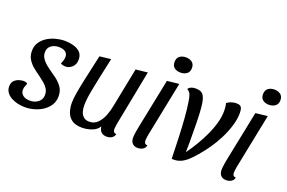

<svg xmlns="http://www.w3.org/2000/svg" viewBox="-95 -1045 2080 1393"><g transform="rotate(20 945.0 -348.0)"><path d="M165 22Q136 22 107.5 15.5Q79 9 56 -4Q33 -17 19.5 -36.5Q6 -56 6 -81Q6 -110 21 -125.5Q36 -141 56 -147.5Q76 -154 91 -154Q100 -154 108.5 -152Q117 -150 122 -143Q117 -130 112.5 -118Q108 -106 108 -91Q108 -66 128 -50.5Q148 -35 182 -35Q220 -35 246 -56Q272 -77 272 -111Q272 -137 260 -157Q248 -177 228.5 -193.5Q209 -210 187 -226Q160 -245 134 -266Q108 -287 90.5 -314.5Q73 -342 73 -381Q73 -417 91 -445Q109 -473 138.5 -492Q168 -511 204 -520.5Q240 -530 276 -530Q308 -530 340 -521.5Q372 -513 393 -492.5Q414 -472 414 -436Q414 -398 390.5 -377Q367 -356 342 -356Q333 -356 321.5 -358Q310 -360 302 -367Q309 -381 313 -394.5Q317 -408 317 -422Q317 -447 298.5 -460Q280 -473 248 -473Q213 -473 189 -454.5Q165 -436 165 -403Q165 -381 174.5 -363.5Q184 -346 199.5 -331Q215 -316 234 -302Q264 -281 295 -258.5Q326 -236 347 -207Q368 -178 368 -135Q368 -86 337.5 -50.5Q307 -15 260 3.5Q213 22 165 22Z M604 20Q554 20 525.5 0Q497 -20 485.5 -53.5Q474 -87 474 -126Q474 -157 482 -204Q490 -251 506 -325Q522 -399 547 -510L634 -520Q612 -420 598.5 -355.5Q585 -291 577.5 -250.5Q570 -210 567.5 -184.5Q565 -159 565 -137Q565 -113 571.5 -90.5Q578 -68 594.5 -53.5Q611 -39 639 -39Q677 -39 702.5 -64.5Q728 -90 743.5 -129Q759 -168 766 -208L826 -510L917 -520L834 -93Q833 -84 831 -72Q829 -60 829 -51Q829 -37 835.5 -29.5Q842 -22 855 -21Q852 -7 843 2Q834 11 822 15.5Q810 20 795 20Q768 20 752.5 5.5Q737 -9 734 -37Q715 -6 677.5 7Q640 20 604 20Z M1035 20Q1007 20 992.5 4Q978 -12 978 -39Q978 -49 979.5 -62.5Q981 -76 983.5 -90.5Q986 -105 988.5 -118Q991 -131 993 -141L1068 -510L1160 -520L1074 -93Q1073 -85 1071 -72Q1069 -59 1069 -51Q1069 -37 1075.5 -29.5Q1082 -22 1095 -21Q1090 0 1073 10Q1056 20 1035 20ZM1138 -600Q1110 -600 1091.5 -614.5Q1073 -629 1073 -658Q1073 -689 1092.5 -703.5Q1112 -718 1140 -718Q1169 -718 1188 -703.5Q1207 -689 1207 -660Q1207 -629 1187 -614.5Q1167 -600 1138 -600Z M1312 10Q1308 10 1303.5 10Q1299 10 1294 9Q1292 -73 1289 -151Q1286 -229 1281 -297Q1276 -365 1268 -415Q1263 -454 1255 -474Q1247 -494 1227 -505Q1234 -517 1248.5 -523.5Q1263 -530 1285 -530Q1330 -530 1346.5 -502Q1363 -474 1368 -415Q1370 -398 1371.5 -369Q1373 -340 1374 -293Q1375 -246 1375 -171Q1375 -149 1375 -123.5Q1375 -98 1374 -71Q1402 -109 1430 -155.5Q1458 -202 1481.5 -252Q1505 -302 1519 -352Q1533 -402 1533 -447Q1533 -461 1531.5 -475.5Q1530 -490 1526 -505Q1538 -516 1558 -523Q1578 -530 1598 -530Q1619 -530 1629 -522.5Q1639 -515 1642 -501.5Q1645 -488 1645 -469Q1645 -424 1628.5 -370Q1612 -316 1585 -263.5Q1558 -211 1527 -167Q1463 -79 1414 -34.5Q1365 10 1312 10Z M1718 20Q1690 20 1675.5 4Q1661 -12 1661 -39Q1661 -49 1662.5 -62.5Q1664 -76 1666.5 -90.5Q1669 -105 1671.5 -118Q1674 -131 1676 -141L1751 -510L1843 -520L1757 -93Q1756 -85 1754 -72Q1752 -59 1752 -51Q1752 -37 1758.5 -29.5Q1765 -22 1778 -21Q1773 0 1756 10Q1739 20 1718 20ZM1821 -600Q1793 -600 1774.5 -614.5Q1756 -629 1756 -658Q1756 -689 1775.5 -703.5Q1795 -718 1823 -718Q1852 -718 1871 -703.5Q1890 -689 1890 -660Q1890 -629 1870 -614.5Q1850 -600 1821 -600Z"/></g></svg>

Font: Sansita Swashed Light Light
Style: Regular
Weight: 300
Version: Version 1.003